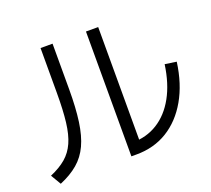

<svg xmlns="http://www.w3.org/2000/svg" viewBox="-133 -939 1267 1152"><g transform="rotate(-20 500.0 -363.5)"><path d="M522 30.3V-766.7H600V-5L555.3 -45.1Q646.7 -45.1 717.8 -89.6Q789 -134 835.5 -218.2Q882 -302.4 898.6 -421L972 -410.3Q953.7 -274.3 896.9 -175.2Q840 -76 753.2 -22.8Q666.3 30.3 555.3 30.3ZM29 -25.4Q90 -51.4 129.5 -85Q169 -118.7 191.5 -169Q214 -219.4 223 -294.8Q232 -370.3 232 -481V-766.7H308.7V-476.3Q308.7 -356.7 296.7 -271.3Q284.7 -186 257.4 -127.2Q230 -68.3 183.5 -28.7Q137 11 67.7 40Z"/></g></svg>

Font: M PLUS 1 Thin
Style: Regular
Weight: 100
Designer: Coji Morishita
Foundry: UNDERFOREST DESIGN
Version: Version 1.001